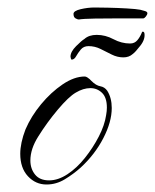

<svg xmlns="http://www.w3.org/2000/svg" viewBox="-20 -477 413 512"><path d="M104 15Q75 15 54.5 -7Q34 -29 34 -67Q34 -81 37.5 -97.5Q41 -114 48 -132Q63 -167 89.5 -199Q116 -231 147 -252Q178 -273 206 -273Q209 -273 213 -270.5Q217 -268 219 -266L224 -261Q236 -249 247.5 -247Q259 -245 266 -235Q278 -216 278 -189Q278 -152 255.5 -108.5Q233 -65 195 -30Q176 -13 153 1Q130 15 104 15ZM111 4Q135 4 160 -12.5Q185 -29 206.5 -56Q228 -83 243.5 -113Q259 -143 263 -170Q264 -175 264.5 -180.5Q265 -186 265 -190Q265 -217 252 -229.5Q239 -242 221 -242Q202 -242 182 -230Q163 -219 134 -184.5Q105 -150 82 -113Q61 -80 61 -49Q61 -27 73.5 -11.5Q86 4 111 4ZM171 -318Q170 -318 169 -321Q168 -324 168 -326Q168 -339 183 -354Q198 -369 205 -373Q217 -384 238 -384Q261 -384 282.5 -372.5Q304 -361 327 -361Q339 -361 346.5 -370Q354 -379 359 -392Q363 -394 365 -389Q368 -373 354.5 -355.5Q341 -338 334 -333Q324 -324 309 -324Q293 -324 278 -331.5Q263 -339 248 -346.5Q233 -354 216 -354Q203 -354 195.5 -345Q188 -336 183 -327Q178 -318 171 -318ZM190 -425Q187 -425 181.5 -428Q176 -431 176 -440Q176 -448 195 -452.5Q214 -457 232 -457Q243 -457 268 -456.5Q293 -456 318.5 -454.5Q344 -453 354 -451Q357 -450 365 -448Q373 -446 373 -442Q373 -438 369 -433Q365 -428 362 -428Q336 -428 300 -428Q264 -428 233 -427.5Q202 -427 190 -425Z"/></svg>

Font: The Nautigal
Style: Regular
Weight: 400
Designer: Robert E. Leuschke
Foundry: Robert E. Leuschke
Version: Version 1.100; ttfautohint (v1.8.3)